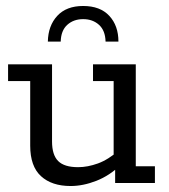

<svg xmlns="http://www.w3.org/2000/svg" viewBox="-20 -612 565 642"><path d="M216 10Q153 10 117 -23Q81 -56 81 -125V-341H7V-397H154V-139Q154 -94 174.5 -73.5Q195 -53 241 -53Q273 -53 307.5 -65.5Q342 -78 380 -111L360 -82V-341H291V-397H434V-56H498V0H365V-58L384 -61Q347 -25 302.5 -7.5Q258 10 216 10ZM140 -473Q141 -526 171.5 -559Q202 -592 258 -592Q315 -592 345.5 -559Q376 -526 376 -473H333Q332 -510 311 -529Q290 -548 258 -548Q226 -548 205 -529Q184 -510 183 -473Z"/></svg>

Font: Rokkitt SemiBold
Style: Regular
Weight: 400
Version: Version 3.103